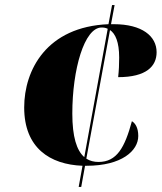

<svg xmlns="http://www.w3.org/2000/svg" viewBox="-20 -734 635 754"><path d="M289 0H299L314 -83C316 -83 318 -83 320 -83C458 -83 523 -142 523 -200C523 -234 510 -251 498 -258C470 -155 439 -98 367 -98C349 -98 333 -102 319 -111L412 -616C433 -602 448 -569 448 -508C448 -481 447 -458 444 -431C555 -431 595 -474 595 -529C595 -592 538 -639 427 -639C423 -639 420 -639 416 -639L430 -714H420L406 -639C163 -629 75 -459 75 -312C75 -153 176 -88 304 -83ZM264 -288C264 -461 311 -626 379 -626C387 -626 395 -625 403 -621L311 -117C281 -143 264 -197 264 -288Z"/></svg>

Font: Noto Serif Display Black
Style: Italic
Weight: 900
Italic angle: -12°
Designer: Monotype Design Team
Foundry: Monotype Imaging Inc.
Version: Version 2.009